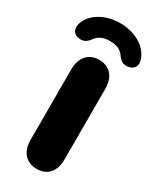

<svg xmlns="http://www.w3.org/2000/svg" viewBox="-266 -978 862 1053"><g transform="rotate(30 165.0 -451.0)"><path d="M165 10C235 10 272 -39 272 -110V-560C272 -631 234 -680 165 -680C96 -680 57 -631 57 -560V-110C57 -39 96 10 165 10ZM10 -726C56 -721 68 -754 85 -771C104 -790 130 -799 164 -799C199 -799 225 -790 243 -771C260 -754 272 -720 318 -726C356 -730 374 -761 359 -799C336 -866 257 -912 164 -912C71 -912 -8 -866 -31 -799C-44 -760 -28 -730 10 -726Z"/></g></svg>

Font: SN Pro Black
Style: Regular
Weight: 900
Designer: Tobias Whetton
Foundry: Supernotes
Version: Version 1.001;Glyphs 3.2 (3249)